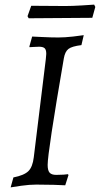

<svg xmlns="http://www.w3.org/2000/svg" viewBox="-20 -798 432 830"><path d="M256 -546Q186 -140 186 -85Q186 -61 194.5 -51.5Q203 -42 223 -42Q241 -42 255 -43Q269 -44 274 -45L276 -41L262 3Q249 2 212.5 1Q176 0 137 0Q107 0 72 5Q37 10 26 12L38 -31Q84 -40 102.5 -58Q121 -76 126 -118L178 -542Q180 -560 180 -565Q180 -583 173 -589.5Q166 -596 149 -596Q137 -596 124.5 -595Q112 -594 108 -594L107 -597L119 -640Q121 -640 161 -638Q201 -636 232 -636Q260 -636 295.5 -640Q331 -644 342 -646L332 -603Q291 -598 276 -586.5Q261 -575 256 -546ZM379 -721 242 -720 104 -719 99 -728 115 -773 262 -772Q292 -772 333 -774.5Q374 -777 387 -778L392 -768Z"/></svg>

Font: Alegreya SC
Style: Italic
Weight: 400
Italic angle: -7°
Designer: Juan Pablo del Peral
Foundry: Huerta Tipografica
Version: Version 2.007; ttfautohint (v1.6)